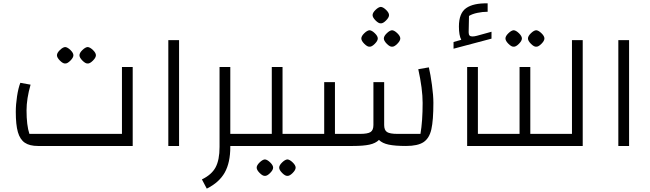

<svg xmlns="http://www.w3.org/2000/svg" viewBox="-20 -869 3871 1143"><path d="M74 -203Q74 -247 81.5 -296Q89 -345 101 -376L162 -365Q138 -281 138 -212Q138 -123 155 -72H706V-470H770V0H206Q156 0 127.5 -19.5Q99 -39 86.5 -82.5Q74 -126 74 -203ZM319 -540Q319 -554 336.5 -571Q354 -588 368 -589Q382 -588 399.5 -571Q417 -554 417 -540Q417 -526 399 -508Q381 -490 368 -491Q355 -490 337 -508Q319 -526 319 -540ZM453 -540Q453 -554 470.5 -571Q488 -588 502 -589Q516 -588 533.5 -571Q551 -554 551 -540Q551 -526 533 -508Q515 -490 502 -491Q489 -490 471 -508Q453 -526 453 -540Z M982 -630H1046V0H982Z M1476 0H1351V6Q1351 99 1318 158Q1285 217 1211 254L1182 199Q1240 171 1263.5 127Q1287 83 1287 6V-470H1351V-72H1476Z M1788 -72V0H1436V-72H1598V-470H1662V-72ZM1508 129Q1508 115 1525.5 98Q1543 81 1557 80Q1571 81 1588.5 98Q1606 115 1606 129Q1606 143 1588 161Q1570 179 1557 178Q1544 179 1526 161Q1508 143 1508 129ZM1642 129Q1642 115 1659.5 98Q1677 81 1691 80Q1705 81 1722.5 98Q1740 115 1740 129Q1740 143 1722 161Q1704 179 1691 178Q1678 179 1660 161Q1642 143 1642 129Z M2560 -257Q2560 -153 2548 -99.5Q2536 -46 2501.5 -23Q2467 0 2397 0Q2332 0 2294 -8Q2256 -16 2236 -36Q2216 -16 2179.5 -8Q2143 0 2079 0H1748V-72H1910V-380H1974V-72H2124Q2169 -72 2186 -83Q2203 -94 2203 -125V-380H2267V-125Q2267 -94 2284 -83Q2301 -72 2346 -72H2483Q2496 -147 2496 -256Q2496 -340 2470 -457L2533 -468Q2543 -426 2551.5 -363Q2560 -300 2560 -257ZM2131 -640Q2131 -654 2148.5 -671Q2166 -688 2180 -689Q2194 -688 2211.5 -671Q2229 -654 2229 -640Q2229 -626 2211 -608Q2193 -590 2180 -591Q2167 -590 2149 -608Q2131 -626 2131 -640ZM2265 -640Q2265 -654 2282.5 -671Q2300 -688 2314 -689Q2328 -688 2345.5 -671Q2363 -654 2363 -640Q2363 -626 2345 -608Q2327 -590 2314 -591Q2301 -590 2283 -608Q2265 -626 2265 -640ZM2198 -779Q2198 -793 2215.5 -810Q2233 -827 2247 -828Q2261 -827 2278.5 -810Q2296 -793 2296 -779Q2296 -765 2278 -747Q2260 -729 2247 -730Q2234 -729 2216 -747Q2198 -765 2198 -779Z M2761 -470H2825V-72H2951V0H2761ZM2906 -680V-639L2680 -579V-619L2726 -632Q2712 -658 2712 -711Q2712 -791 2755.5 -821Q2799 -851 2883 -849V-799Q2853 -799 2822 -792.5Q2791 -786 2772 -774L2770 -677Q2770 -664 2775 -658Q2780 -652 2792 -652Q2804 -652 2819 -656Z M3263 -72V0H2911V-72H3073V-470H3137V-72ZM2989 -640Q2989 -654 3006.5 -671Q3024 -688 3038 -689Q3052 -688 3069.5 -671Q3087 -654 3087 -640Q3087 -626 3069 -608Q3051 -590 3038 -591Q3025 -590 3007 -608Q2989 -626 2989 -640ZM3123 -640Q3123 -654 3140.5 -671Q3158 -688 3172 -689Q3186 -688 3203.5 -671Q3221 -654 3221 -640Q3221 -626 3203 -608Q3185 -590 3172 -591Q3159 -590 3141 -608Q3123 -626 3123 -640Z M3223 0V-72H3385V-630H3449V0Z M3661 -630H3725V0H3661Z"/></svg>

Font: Changa Light
Style: Regular
Weight: 300
Designer: Eduardo Rodriguez Tunni
Foundry: Eduardo Rodriguez Tunni
Version: Version 2.002; ttfautohint (v1.5) -l 8 -r 50 -G 110 -x 14 -H